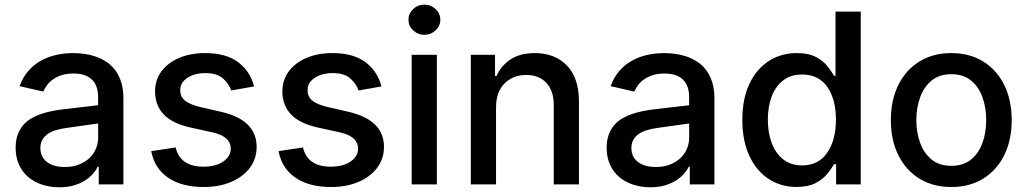

<svg xmlns="http://www.w3.org/2000/svg" viewBox="-20 -776 4324 808"><path d="M230.1 12.1Q191.4 12.1 157.7 1.2Q123.9 -9.6 99.1 -30.7Q74.2 -51.8 60 -82.9Q45.8 -114 45.8 -154.1Q45.8 -185 54.2 -208.3Q62.5 -231.5 77.1 -248.8Q91.6 -266 111.7 -277.7Q131.7 -289.4 154.8 -297.1Q177.9 -304.7 203.5 -309.5Q229 -314.3 255 -317.1L392.8 -333.1V-369Q392.8 -415.5 366.8 -441.1Q340.9 -466.6 289.1 -466.6Q262.4 -466.6 241.5 -460.2Q220.5 -453.8 204.9 -443.2Q189.3 -432.5 178.8 -418.9Q168.3 -405.2 162.3 -390.6L62.5 -413.4Q76 -450.6 98.9 -477.1Q121.8 -503.6 151.5 -520.2Q181.1 -536.9 215.9 -544.7Q250.7 -552.6 287.6 -552.6Q309.3 -552.6 333.5 -549.5Q357.6 -546.5 381 -538.5Q404.5 -530.5 426 -516.9Q447.4 -503.2 463.8 -482.1Q480.1 -460.9 489.7 -431.5Q499.3 -402 499.3 -362.2V0H395.6V-74.6H391.3Q383.9 -59.3 370.4 -43.9Q356.9 -28.4 337 -16Q317.1 -3.6 290.5 4.3Q263.8 12.1 230.1 12.1ZM253.2 -73.2Q286.2 -73.2 312.3 -83.5Q338.4 -93.8 356.4 -110.8Q374.3 -127.8 383.7 -150.2Q393.1 -172.6 393.1 -196.7V-256.4L261.7 -237.9Q238.6 -234.7 218.2 -229Q197.8 -223.4 182.7 -213.4Q167.6 -203.5 158.7 -188.7Q149.9 -174 149.9 -152.7Q149.9 -133.2 157.5 -118.3Q165.1 -103.3 179 -93.2Q192.8 -83.1 211.8 -78.1Q230.8 -73.2 253.2 -73.2Z M837 11Q745 11 687.5 -28.2Q630 -67.5 616.5 -139.9L719.1 -155.5Q738.3 -74.6 836.3 -74.6Q888.5 -74.6 919.7 -96.4Q951 -118.3 951 -149.9Q951 -202.1 873.9 -219.1L781.6 -239.3Q704.9 -256.4 668.7 -294.7Q632.5 -333.1 632.5 -391Q632.5 -439.3 659.4 -475.7Q686.4 -512.1 734 -532.3Q781.6 -552.6 843 -552.6Q931.5 -552.6 982.2 -514.2Q1033 -475.9 1049.4 -412.3L953.1 -395.2Q943.9 -422.6 918.9 -445.5Q893.8 -468.4 844.1 -468.4Q799 -468.4 768.8 -448.5Q738.6 -428.6 738.6 -397.4V-395.6Q738.6 -368.6 758.9 -352.3Q779.1 -335.9 824.2 -325.3L910.9 -305.4Q1060 -271 1060 -157.7Q1060 -108.3 1031.8 -70.3Q1003.6 -32.3 953.3 -10.7Q903.1 11 837 11Z M1372.9 11Q1280.9 11 1223.4 -28.2Q1165.8 -67.5 1152.3 -139.9L1255 -155.5Q1274.1 -74.6 1372.2 -74.6Q1424.4 -74.6 1455.6 -96.4Q1486.9 -118.3 1486.9 -149.9Q1486.9 -202.1 1409.8 -219.1L1317.5 -239.3Q1240.8 -256.4 1204.5 -294.7Q1168.3 -333.1 1168.3 -391Q1168.3 -439.3 1195.3 -475.7Q1222.3 -512.1 1269.9 -532.3Q1317.5 -552.6 1378.9 -552.6Q1467.3 -552.6 1518.1 -514.2Q1568.9 -475.9 1585.2 -412.3L1489 -395.2Q1479.8 -422.6 1454.7 -445.5Q1429.7 -468.4 1380 -468.4Q1334.9 -468.4 1304.7 -448.5Q1274.5 -428.6 1274.5 -397.4V-395.6Q1274.5 -368.6 1294.7 -352.3Q1315 -335.9 1360.1 -325.3L1446.7 -305.4Q1595.9 -271 1595.9 -157.7Q1595.9 -108.3 1567.6 -70.3Q1539.4 -32.3 1489.2 -10.7Q1438.9 11 1372.9 11Z M1818.5 0H1712.4V-545.5H1818.5ZM1766 -629.6Q1738.3 -629.6 1718.6 -648.3Q1698.9 -666.9 1698.9 -692.8Q1698.9 -719.1 1718.6 -737.7Q1738.3 -756.4 1766 -756.4Q1793.3 -756.4 1813.2 -737.7Q1833.1 -719.1 1833.1 -692.8Q1833.1 -666.9 1813.2 -648.3Q1793.3 -629.6 1766 -629.6Z M2416.5 0H2310.4V-334.2Q2310.4 -393.5 2279.5 -427Q2248.6 -460.6 2194.6 -460.6Q2139.2 -460.6 2103.3 -424.9Q2067.5 -389.2 2067.5 -323.9V0H1961.3V-545.5H2063.2V-456.7H2070Q2088.8 -500 2129.1 -526.3Q2169.4 -552.6 2230.8 -552.6Q2314.6 -552.6 2365.6 -500.4Q2416.5 -448.2 2416.5 -346.9Z M2717.3 12.1Q2678.6 12.1 2644.9 1.2Q2611.2 -9.6 2586.3 -30.7Q2561.4 -51.8 2547.2 -82.9Q2533 -114 2533 -154.1Q2533 -185 2541.4 -208.3Q2549.7 -231.5 2564.3 -248.8Q2578.8 -266 2598.9 -277.7Q2619 -289.4 2642 -297.1Q2665.1 -304.7 2690.7 -309.5Q2716.3 -314.3 2742.2 -317.1L2880 -333.1V-369Q2880 -415.5 2854 -441.1Q2828.1 -466.6 2776.3 -466.6Q2749.6 -466.6 2728.7 -460.2Q2707.7 -453.8 2692.1 -443.2Q2676.5 -432.5 2666 -418.9Q2655.5 -405.2 2649.5 -390.6L2549.7 -413.4Q2563.2 -450.6 2586.1 -477.1Q2609 -503.6 2638.7 -520.2Q2668.3 -536.9 2703.1 -544.7Q2737.9 -552.6 2774.9 -552.6Q2796.5 -552.6 2820.7 -549.5Q2844.8 -546.5 2868.3 -538.5Q2891.7 -530.5 2913.2 -516.9Q2934.7 -503.2 2951 -482.1Q2967.3 -460.9 2976.9 -431.5Q2986.5 -402 2986.5 -362.2V0H2882.8V-74.6H2878.6Q2871.1 -59.3 2857.6 -43.9Q2844.1 -28.4 2824.2 -16Q2804.3 -3.6 2777.7 4.3Q2751.1 12.1 2717.3 12.1ZM2740.4 -73.2Q2773.4 -73.2 2799.5 -83.5Q2825.6 -93.8 2843.6 -110.8Q2861.5 -127.8 2870.9 -150.2Q2880.3 -172.6 2880.3 -196.7V-256.4L2748.9 -237.9Q2725.9 -234.7 2705.4 -229Q2685 -223.4 2669.9 -213.4Q2654.8 -203.5 2646 -188.7Q2637.1 -174 2637.1 -152.7Q2637.1 -133.2 2644.7 -118.3Q2652.3 -103.3 2666.2 -93.2Q2680 -83.1 2699 -78.1Q2718 -73.2 2740.4 -73.2Z M3332 10.7Q3266 10.7 3214.5 -23.1Q3163 -56.8 3133.5 -120.2Q3104 -183.6 3104 -271.7Q3104 -360.1 3133.7 -422.9Q3163.4 -485.8 3215.2 -519.2Q3267 -552.6 3332.7 -552.6Q3383.5 -552.6 3414.6 -535.7Q3445.7 -518.8 3462.9 -496.4Q3480.1 -474.1 3489.7 -457H3496.1V-727.3H3602.3V0H3498.6V-84.9H3489.7Q3480.1 -67.5 3462.2 -45.1Q3444.2 -22.7 3413 -6Q3381.7 10.7 3332 10.7ZM3355.5 -79.9Q3424.4 -79.9 3461.1 -133.3Q3497.9 -186.8 3497.9 -272.7Q3497.9 -358.3 3461.5 -410.3Q3425.1 -462.4 3355.5 -462.4Q3307.5 -462.4 3275.6 -437.5Q3243.6 -412.6 3227.5 -369.9Q3211.3 -327.1 3211.3 -272.7Q3211.3 -218 3227.6 -174.4Q3244 -130.7 3276.1 -105.3Q3308.2 -79.9 3355.5 -79.9Z M3983.3 11Q3906.6 11 3849.4 -24.1Q3792.3 -59.3 3760.7 -122.7Q3729 -186.1 3729 -270.2Q3729 -355.1 3760.7 -418.7Q3792.3 -482.2 3849.4 -517.4Q3906.6 -552.6 3983.3 -552.6Q4060.4 -552.6 4117.4 -517.4Q4174.4 -482.2 4206 -418.7Q4237.6 -355.1 4237.6 -270.2Q4237.6 -186.1 4206 -122.7Q4174.4 -59.3 4117.4 -24.1Q4060.4 11 3983.3 11ZM3983.7 -78.1Q4033.7 -78.1 4066.2 -104.4Q4098.7 -130.7 4114.5 -174.5Q4130.3 -218.4 4130.3 -270.6Q4130.3 -322.8 4114.5 -366.8Q4098.7 -410.9 4066.2 -437.3Q4033.7 -463.8 3983.7 -463.8Q3933.6 -463.8 3900.9 -437.3Q3868.3 -410.9 3852.3 -366.8Q3836.3 -322.8 3836.3 -270.6Q3836.3 -218.4 3852.3 -174.5Q3868.3 -130.7 3900.9 -104.4Q3933.6 -78.1 3983.7 -78.1Z"/></svg>

Font: Linik Sans Medium
Style: Regular
Weight: 500
Designer: Rasmus Andersson (font), Cristiano Sobral (main changes)
Foundry: rsms
Version: Version 3.018;June 1, 2022;FontCreator 14.0.0.2814 64-bit; t